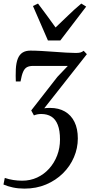

<svg xmlns="http://www.w3.org/2000/svg" viewBox="-37 -836 526 1104"><path d="M103.5 248.5Q68 248.5 37.5 242Q7 235.5 -17 225L-9.5 187Q14 195 39.2 199Q64.5 203 90.5 203Q137 203 176.5 184.8Q216 166.5 245.5 133.8Q275 101 291.5 58.2Q308 15.5 308 -33.5Q308 -85.5 295.2 -118Q282.5 -150.5 258.5 -165.5Q234.5 -180.5 200 -180.5Q189.5 -180.5 179.5 -178.8Q169.5 -177 158 -172.5L142.5 -201L293 -394L353 -457Q331.5 -457 305 -457Q278.5 -457 251 -457Q223.5 -457 198 -457Q172.5 -457 153 -457Q132 -457 118.2 -449.8Q104.5 -442.5 96 -423.2Q87.5 -404 81 -367.5H54Q53.5 -380.5 53.2 -399.5Q53 -418.5 54 -438.5Q56 -475 65.5 -498.8Q75 -522.5 93 -533.8Q111 -545 138 -545Q165.5 -545 201 -543Q236.5 -541 273.5 -538.2Q310.5 -535.5 343.2 -533.5Q376 -531.5 398.5 -531.5Q415 -531.5 424.8 -534Q434.5 -536.5 444 -544L462.5 -524.5L217.5 -213.5Q225 -214.5 233 -215Q241 -215.5 251 -215.5Q300.5 -215.5 336.2 -194.8Q372 -174 391.2 -135Q410.5 -96 410.5 -40Q410.5 16 388.2 68Q366 120 325 160.5Q284 201 227.8 224.8Q171.5 248.5 103.5 248.5ZM238.5 -603.5 152.5 -801.5 181.5 -815.5Q205.5 -784 230.8 -749.5Q256 -715 282.5 -678Q319 -712 353.8 -746.2Q388.5 -780.5 430.5 -815.5L458.5 -798L310 -603.5Z"/></svg>

Font: Merriweather 72pt
Style: Italic
Weight: 400
Italic angle: -7.8°
Version: Version 2.101